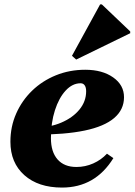

<svg xmlns="http://www.w3.org/2000/svg" viewBox="-20 -831 608 867"><path d="M260 16Q153 16 90 -40Q27 -96 27 -191Q27 -259 53 -318Q79 -377 125 -421.5Q171 -466 232.5 -491Q294 -516 365 -516Q442 -516 491 -481.5Q540 -447 540 -392Q540 -336 495.5 -298Q451 -260 362.5 -241.5Q274 -223 140 -223V-255Q204 -255 256 -277Q308 -299 338.5 -336Q369 -373 369 -419Q369 -436 362.5 -445.5Q356 -455 344 -455Q307 -455 276.5 -422Q246 -389 228 -333Q210 -277 210 -207Q210 -145 240 -111Q270 -77 325 -77Q365 -77 401 -93Q437 -109 463 -137L492 -117Q410 16 260 16ZM324 -562 305 -579 432 -811H440L568 -689V-681Z"/></svg>

Font: Platypi Light ExtraBold
Style: Italic
Weight: 800
Italic angle: -13°
Version: Version 1.200